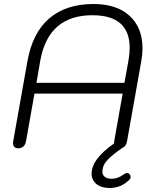

<svg xmlns="http://www.w3.org/2000/svg" viewBox="-20 -730 778 958"><path d="M491 127Q491 143 503 152.5Q515 162 537 162Q568 162 596 141Q607 133 614 133Q622 133 627 140Q632 147 632 152Q632 163 619 173Q580 208 527 208Q485 208 461 188Q437 168 437 137Q437 64 549 -14Q549 -22 550 -26L592 -263H152L110 -26Q107 -8 96.5 1Q86 10 71 10Q59 10 52 3.5Q45 -3 45 -16Q45 -22 46 -26L117 -425Q142 -566 225.5 -638Q309 -710 447 -710Q562 -710 626.5 -651Q691 -592 691 -489Q691 -458 685 -425L614 -26Q610 -1 592 7Q542 41 516.5 68Q491 95 491 127ZM601 -317 621 -428Q627 -463 627 -491Q627 -654 441 -654Q222 -654 181 -428L162 -317Z"/></svg>

Font: Kodchasan Light
Style: Italic
Weight: 300
Italic angle: -10°
Version: Version 1.000; ttfautohint (v1.6)